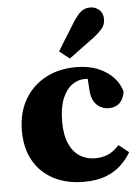

<svg xmlns="http://www.w3.org/2000/svg" viewBox="-56 -829 649 887"><g transform="rotate(-5 269.0 -385.0)"><path d="M298 15Q218 15 158 -16Q98 -47 65 -105Q32 -163 32 -243Q32 -327 67 -388Q102 -449 163.5 -482.5Q225 -516 306 -516Q365 -516 409 -497.5Q453 -479 480.5 -448.5Q508 -418 516 -383Q510 -350 491.5 -332Q473 -314 442 -314Q408 -314 384.5 -337.5Q361 -361 359 -410L354 -485L432 -439Q411 -447 390.5 -452.5Q370 -458 342 -458Q309 -458 281.5 -437.5Q254 -417 237.5 -375.5Q221 -334 221 -269Q221 -209 238.5 -169Q256 -129 287 -109Q318 -89 358 -89Q383 -89 403.5 -95Q424 -101 440.5 -113Q457 -125 471 -140L517 -103Q499 -72 470 -44.5Q441 -17 399 -1Q357 15 298 15ZM235 -595Q245 -612 256 -629.5Q267 -647 280.5 -668.5Q294 -690 311 -718Q334 -755 352 -770Q370 -785 396 -785Q420 -785 437.5 -769Q455 -753 455 -726Q455 -700 438.5 -681Q422 -662 393 -640Q368 -622 348.5 -607.5Q329 -593 313 -581Q297 -569 282 -558Z"/></g></svg>

Font: Source Serif 4 ExtraBold
Style: Regular
Weight: 800
Designer: Frank Grießhammer
Foundry: Adobe Systems Incorporated
Version: Version 4.004;hotconv 1.0.116;makeotfexe 2.5.65601